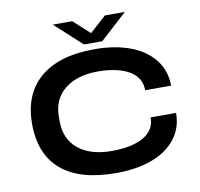

<svg xmlns="http://www.w3.org/2000/svg" viewBox="-93 -976 1132 1086"><g transform="rotate(-10 473.0 -432.5)"><path d="M279.8 -877H391.1L484.9 -792L579.1 -877H693.8L539.1 -735.8H434.1ZM487.8 12.2Q279.8 12.2 173.3 -78.6Q66.9 -169.4 66.9 -344.2Q66.9 -515.1 175.3 -607.2Q283.7 -699.2 486.8 -699.2Q603 -699.2 691.2 -666.5Q779.3 -633.8 829.1 -570.3Q878.9 -506.8 878.9 -420.9H730Q730 -494.1 663.6 -533Q597.2 -571.8 483.9 -571.8Q363.3 -571.8 293.2 -514.6Q223.1 -457.5 223.1 -356.9V-332Q223.1 -229 293.2 -172.1Q363.3 -115.2 484.9 -115.2Q602.1 -115.2 668 -153.3Q733.9 -191.4 733.9 -264.2H879.9Q879.9 -178.7 831.1 -116Q782.2 -53.2 693.8 -20.5Q605.5 12.2 487.8 12.2Z"/></g></svg>

Font: Archivo Expanded SemiBold
Style: Regular
Weight: 600
Width: 7
Designer: Hector Gatti
Foundry: Omnibus-Type
Version: Version 2.001